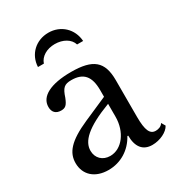

<svg xmlns="http://www.w3.org/2000/svg" viewBox="-188 -893 930 1016"><g transform="rotate(-30 277.5 -385.0)"><path d="M349 -296V-217C349 -126 294 -51 222 -51C176 -51 144 -82 144 -127C144 -184 196 -238 349 -296ZM205 -276C82 -222 43 -173 43 -110C43 -38 95 9 177 9C252 9 316 -31 352 -97H357C357 -29 386 10 444 10C491 10 539 -13 555 -44L541 -68C531 -50 510 -46 497 -46C462 -46 447 -77 447 -160V-384C447 -498 397 -540 263 -540C138 -540 67 -503 67 -439C67 -407 85 -389 117 -389C143 -389 154 -399 169 -437C186 -489 200 -502 243 -502C316 -502 349 -464 349 -380V-339ZM364 -650H401C396 -726 338 -780 263 -780C186 -780 128 -725 125 -650H161C173 -687 213 -711 262 -711C312 -711 353 -687 364 -650Z"/></g></svg>

Font: Libre Baskerville
Style: Regular
Weight: 400
Designer: Pablo Impallari, Rodrigo Fuenzalida
Foundry: Pablo Impallari, Rodrigo Fuenzalida
Version: Version 1.051;Glyphs 3.2.3 (3260)